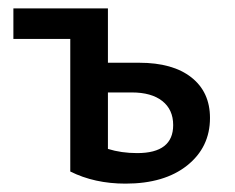

<svg xmlns="http://www.w3.org/2000/svg" viewBox="-20 -438 562 459"><path d="M313 -288Q393 -288 437.5 -253Q482 -218 482 -156Q482 -86 427.5 -42.5Q373 1 280 1Q206 1 148 -28V-345H12V-418H238V-288ZM308 -72Q394 -72 394 -139Q394 -176 368 -196.5Q342 -217 295 -217H238V-82Q270 -72 308 -72Z"/></svg>

Font: EauTestInfant Semibold
Style: Italic
Weight: 600
Italic angle: -12°
Designer: Christian Thalmann (Catharsis Fonts)
Version: Version 0.001;PS 000.001;hotconv 1.0.88;makeotf.lib2.5.64775